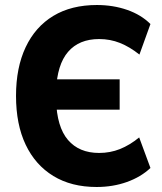

<svg xmlns="http://www.w3.org/2000/svg" viewBox="-20 -736 649 767"><path d="M366 11Q265 11 193 -33Q121 -77 82.5 -158Q44 -239 44 -353Q44 -466 82.5 -547.5Q121 -629 193 -672.5Q265 -716 367 -716Q432 -716 488 -696.5Q544 -677 581 -640L537 -518Q498 -549 459 -564.5Q420 -580 376 -580Q296 -580 252 -529Q208 -478 204 -374L174 -419H458V-298H173L204 -337Q207 -229 251.5 -177Q296 -125 376 -125Q420 -125 459 -140.5Q498 -156 536 -187L581 -65Q543 -29 487 -9Q431 11 366 11Z"/></svg>

Font: Nunito Sans 12pt ExtraLight
Style: Weight 830 Width 84 Optical size 12.0 YTLC 445
Weight: 830
Width: 4
Designer: Vernon Adams
Foundry: Vernon Adams
Version: Version 3.101;gftools[0.9.27]